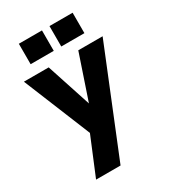

<svg xmlns="http://www.w3.org/2000/svg" viewBox="-216 -800 976 1107"><g transform="rotate(-30 272.0 -246.5)"><path d="M192 -47 10 -493H175L272 -197L372 -493H534L251 204H88ZM298 -697H452V-561H298ZM94 -697H248V-561H94Z"/></g></svg>

Font: Hanken Grotesk Black
Style: Regular
Weight: 900
Designer: Alfredo Marco Pradil
Foundry: Hanken Design Co.
Version: Version 3.014